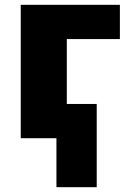

<svg xmlns="http://www.w3.org/2000/svg" viewBox="-20 -573 541 796"><path d="M477 -553V-411H257V-142H381V203H214V0H66V-553Z"/></svg>

Font: Noto Sans Black
Style: Regular
Weight: 900
Designer: Monotype Design Team
Foundry: Monotype Imaging Inc.
Version: Version 2.007